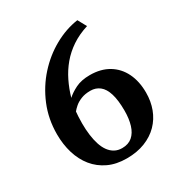

<svg xmlns="http://www.w3.org/2000/svg" viewBox="-182 -897 979 1041"><g transform="rotate(-30 307.5 -376.0)"><path d="M311 16Q246 16 196.8 -7.2Q147.5 -30.5 114.2 -71.5Q81 -112.5 64.2 -167.8Q47.5 -223 47.5 -286.5Q47.5 -382 81.8 -464.8Q116 -547.5 174 -611.8Q232 -676 304.2 -716.2Q376.5 -756.5 452.5 -767.5L482 -713.5Q424.5 -695.5 380.5 -666Q336.5 -636.5 304.2 -598Q272 -559.5 249.8 -514Q227.5 -468.5 213.5 -419Q236 -440 272.2 -458Q308.5 -476 362 -476Q430 -476 478.8 -446.8Q527.5 -417.5 553.2 -364.8Q579 -312 579 -241.5Q579 -187 561.5 -140.2Q544 -93.5 509.8 -58.5Q475.5 -23.5 425.5 -3.8Q375.5 16 311 16ZM322 -401Q288.5 -401 264 -391.2Q239.5 -381.5 223.5 -367.8Q207.5 -354 198.5 -342.5Q197.5 -329 196.2 -312.8Q195 -296.5 195 -270Q195 -231 199.5 -196.8Q204 -162.5 213 -134.8Q222 -107 236.5 -87Q251 -67 271 -56Q291 -45 317 -45Q356 -45 380.8 -66.2Q405.5 -87.5 417.2 -125.8Q429 -164 429 -214.5Q429 -280.5 416.2 -321.8Q403.5 -363 379.2 -382Q355 -401 322 -401Z"/></g></svg>

Font: Merriweather Light 18pt
Style: Bold
Weight: 700
Version: Version 2.100